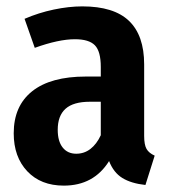

<svg xmlns="http://www.w3.org/2000/svg" viewBox="-20 -566 533 602"><path d="M465 -78 436 14Q391 9 363.5 -8Q336 -25 322 -61Q274 16 180 16Q108 16 65.5 -29Q23 -74 23 -148Q23 -234 81 -280Q139 -326 249 -326H296V-356Q296 -405 277.5 -424Q259 -443 215 -443Q164 -443 89 -416L57 -507Q101 -526 148.5 -536Q196 -546 238 -546Q337 -546 384.5 -500.5Q432 -455 432 -364V-140Q432 -112 439.5 -99Q447 -86 465 -78ZM296 -142V-247H262Q210 -247 185.5 -225Q161 -203 161 -159Q161 -123 176.5 -103.5Q192 -84 219 -84Q244 -84 263.5 -99Q283 -114 296 -142Z"/></svg>

Font: Fira Sans Condensed SemiBold
Style: Regular
Weight: 600
Width: 3
Designer: bBox Type GmbH & Carrois Corporate GbR & Edenspiekermann AG
Foundry: bBox Type GmbH & Carrois Corporate GbR & Edenspiekermann AG
Version: Version 4.301